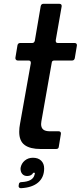

<svg xmlns="http://www.w3.org/2000/svg" viewBox="-20 -783 424 1009"><path d="M289 -12Q288 0 275 0H193Q138 0 109.5 -21Q81 -42 81 -90Q81 -111 85 -131L142 -451V-453Q142 -465 130 -465H73Q67 -465 63.5 -469.5Q60 -474 61 -480L72 -546Q75 -557 86 -557H149Q160 -557 163 -569L194 -751Q197 -763 208 -763H292Q299 -763 302 -759Q305 -755 304 -749L273 -572V-568Q273 -557 284 -557H372Q379 -557 382 -553Q385 -549 384 -543L373 -477Q370 -465 359 -465H266Q253 -465 252 -454L202 -171Q196 -140 196 -131Q196 -112 207 -102.5Q218 -93 244 -93H289Q295 -93 298 -89Q301 -85 300 -79ZM78 193 79 186Q80 174 93 174Q152 171 161 137Q161 135 162.5 131.5Q164 128 163 125H154Q151 133 142.5 137.5Q134 142 123 142Q106 142 96.5 130.5Q87 119 88 100Q92 76 110 61Q128 46 153 46Q181 46 196.5 61.5Q212 77 212 102Q212 149 180.5 176Q149 203 90 206Q84 206 80.5 202.5Q77 199 78 193Z"/></svg>

Font: Open Sauce Two Medium Italic
Style: Regular
Weight: 500
Italic angle: -10°
Designer: Alfredo Marco Pradil
Foundry: Creative Sauce Fz LLC
Version: Version 1.477